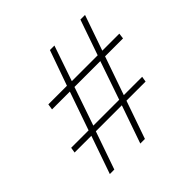

<svg xmlns="http://www.w3.org/2000/svg" viewBox="-175 -863 1029 1029"><g transform="rotate(-45 339.0 -348.5)"><path d="M96 0 171 -215H44L49 -246H181L257 -464H122L127 -497H268L339 -697H373L304 -496H500L570 -697H605L535 -496H664L660 -464H524L448 -246H587L582 -215H437L362 0H327L402 -215H205L130 0ZM217 -246H413L488 -464H292Z"/></g></svg>

Font: Hanken Grotesk ExtraLight
Style: Italic
Weight: 250
Italic angle: -8°
Designer: Alfredo Marco Pradil
Foundry: Hanken Design Co.
Version: Version 3.013